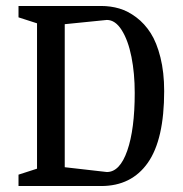

<svg xmlns="http://www.w3.org/2000/svg" viewBox="-20 -623 614 643"><path d="M42 0V-38.1L104 -58.1V-544.9L42 -564.9V-603H318.8Q350.6 -603 379.6 -594.5Q408.7 -585.9 436.5 -564.9Q464.4 -543.9 484.6 -512.2Q504.9 -480.5 517.3 -430.7Q529.8 -380.9 529.8 -317.9Q529.8 -155.8 475.1 -77.9Q420.4 0 318.8 0ZM337.9 -46.9Q381.3 -46.9 406.2 -118.4Q431.2 -189.9 431.2 -312Q431.2 -377.4 420.2 -432.6Q409.2 -487.8 387.7 -522Q366.2 -556.2 337.9 -556.2L196.8 -542V-63Z"/></svg>

Font: Grenze
Style: Regular
Weight: 400
Designer: Renata Polastri
Foundry: Omnibus-Type
Version: Version 1.002;PS 001.002;hotconv 1.0.88;makeotf.lib2.5.64775